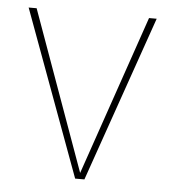

<svg xmlns="http://www.w3.org/2000/svg" viewBox="-43 -559 534 599"><g transform="rotate(5 223.5 -259.5)"><path d="M243 0H214L23 -519H48L228 -19L400 -519H424Z"/></g></svg>

Font: FiraSans
Style: Regular
Weight: 150
Designer: Carrois Corporate & Edenspiekermann AG
Foundry: Carrois Corporate GbR & Edenspiekermann AG
Version: Version 3.106;PS 003.106;hotconv 1.0.70;makeotf.lib2.5.58329